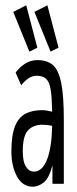

<svg xmlns="http://www.w3.org/2000/svg" viewBox="-20 -694 290 725"><path d="M104 11Q65 11 44 -28Q23 -67 23 -122Q23 -184 37 -218Q51 -252 77 -265Q103 -278 138 -278Q147 -278 156.5 -276.5Q166 -275 177 -272Q176 -325 171.5 -354.5Q167 -384 154.5 -396Q142 -408 118 -408Q89 -408 60 -372L39 -420Q75 -467 121 -467Q158 -467 179.5 -448.5Q201 -430 211 -381.5Q221 -333 221 -243V0H178V-70Q165 -20 144.5 -4.5Q124 11 104 11ZM66 -123Q66 -83 78 -64.5Q90 -46 108 -46Q139 -46 157 -90Q175 -134 177 -219Q156 -223 141 -223Q105 -223 85.5 -201.5Q66 -180 66 -123ZM91 -499 30 -649 79 -674 121 -514ZM171 -499 110 -649 159 -674 201 -514Z"/></svg>

Font: Inconsolata UltraCondensed
Style: Regular
Weight: 400
Width: 1
Monospace: yes
Designer: Raph Levien, Cyreal, Brenton Simpson
Foundry: Raph Levien, Cyreal, Google
Version: Version 3.001; ttfautohint (v1.8.2.53-6de2)